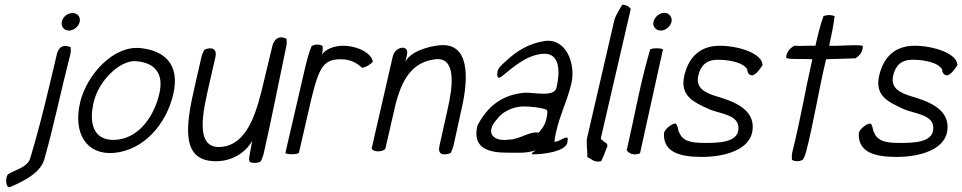

<svg xmlns="http://www.w3.org/2000/svg" viewBox="-20 -651 4059 810"><path d="M14 84C0 100 5 146 23 138C81 113 151 78 167 21C206 -115 239 -276 277 -423C279 -433 279 -443 278 -452C250 -464 228 -456 220 -423C191 -301 156 -144 107 18C96 54 49 63 14 84ZM241 -560C236 -539 250 -522 271 -522C290 -522 311 -538 316 -558C321 -578 308 -596 286 -596C265 -596 246 -581 241 -560Z M318 -219C287 -86 347 4 461 -6C586 -17 682 -127 711 -254C740 -380 674 -437 574 -448C458 -461 345 -334 318 -219ZM375 -219C396 -311 486 -397 552 -393C625 -388 674 -349 652 -255C631 -164 570 -73 477 -62C384 -51 351 -117 375 -219Z M803 -293C763 -121 739 34 898 29C958 27 1014 -4 1044 -57C1039 -34 1037 -14 1032 9C1030 18 1031 25 1033 32C1047 38 1066 38 1080 30C1085 20 1089 10 1092 -1C1125 -146 1156 -305 1188 -457C1190 -467 1190 -477 1189 -487C1162 -503 1136 -489 1129 -457L1093 -307C1066 -193 1029 -38 910 -31C798 -24 838 -187 862 -293L889 -411C896 -443 876 -456 842 -441C837 -431 832 -421 830 -411Z M1184 -6C1187 2 1235 1 1241 -6L1294 -236C1327 -371 1347 -401 1418 -401C1459 -401 1484 -386 1508 -365C1523 -367 1544 -379 1553 -391C1546 -429 1486 -458 1426 -458C1392 -458 1351 -444 1338 -419C1341 -432 1342 -445 1341 -457C1329 -465 1311 -465 1295 -457C1286 -438 1275 -398 1269 -373Z M1548 -25C1554 -6 1602 -11 1606 -25L1647 -203C1673 -311 1716 -389 1816 -401C1908 -412 1889 -280 1869 -193C1855 -132 1846 -88 1834 -36C1826 0 1847 7 1881 -5C1886 -15 1890 -25 1893 -36C1905 -88 1917 -146 1928 -195C1957 -322 1962 -472 1835 -460C1790 -456 1709 -434 1690 -389L1697 -420C1707 -465 1647 -456 1637 -413Z M1994 -121C1973 -32 2031 -7 2117 -7C2168 -7 2197 -3 2240 -17C2243 -18 2213 -1 2227 0C2262 1 2370 -10 2374 -52C2375 -59 2376 -65 2374 -70C2361 -75 2333 -49 2319 -54C2330 -145 2372 -217 2391 -301C2409 -381 2369 -491 2278 -478C2211 -468 2158 -435 2113 -392C2101 -381 2080 -364 2079 -349C2076 -334 2077 -313 2097 -329C2146 -368 2200 -418 2269 -424C2330 -429 2343 -375 2333 -309L2328 -282C2319 -241 2242 -260 2196 -260C2096 -252 2036 -201 1994 -121ZM2076 -147C2099 -179 2139 -199 2183 -202C2225 -202 2262 -197 2286 -188C2293 -181 2287 -158 2283 -142C2279 -123 2263 -103 2252 -91C2219 -100 2171 -62 2127 -62C2057 -52 2027 -94 2076 -147Z M2457 -70C2452 -47 2459 -16 2458 12C2476 19 2486 36 2516 29C2525 12 2532 -6 2539 -26C2548 -41 2538 -48 2530 -52C2527 -56 2513 -62 2515 -69L2641 -613C2635 -623 2621 -631 2605 -631C2596 -615 2576 -584 2572 -567Z M2737 -560C2732 -539 2747 -522 2768 -522C2788 -522 2808 -539 2813 -559C2817 -578 2803 -597 2783 -597C2763 -597 2742 -580 2737 -560ZM2624 -17C2633 -3 2655 6 2680 -4C2706 -120 2751 -327 2777 -443C2763 -449 2738 -449 2723 -443C2681 -300 2659 -170 2624 -17Z M2781 -88C2778 -8 2849 11 2941 11C3038 11 3146 -19 3155 -103C3165 -194 3068 -225 3002 -245C2956 -259 2914 -278 2926 -332C2936 -376 2962 -399 3007 -399C3061 -399 3118 -386 3133 -357C3133 -357 3132 -333 3155 -333C3175 -341 3184 -358 3197 -376C3197 -426 3094 -458 3017 -458C2937 -458 2886 -414 2867 -332C2847 -246 2907 -220 2970 -191C3016 -170 3102 -169 3095 -104C3090 -50 3012 -48 2955 -48C2888 -48 2859 -57 2843 -97C2840 -108 2838 -125 2830 -130C2813 -130 2782 -104 2781 -88Z M3297 -406C3321 -399 3363 -404 3407 -401C3377 -269 3357 -146 3323 -11C3320 1 3320 12 3321 23C3333 31 3351 31 3367 23C3374 12 3377 1 3381 -11C3415 -145 3433 -267 3465 -401C3508 -402 3548 -404 3588 -405C3605 -414 3621 -432 3620 -458C3581 -464 3526 -456 3478 -458C3487 -498 3498 -552 3501 -583C3487 -589 3469 -589 3454 -583C3442 -550 3429 -499 3420 -458C3381 -459 3359 -456 3332 -458C3315 -450 3296 -432 3297 -406Z M3603 -88C3600 -8 3671 11 3763 11C3860 11 3968 -19 3977 -103C3987 -194 3890 -225 3824 -245C3778 -259 3736 -278 3748 -332C3758 -376 3784 -399 3829 -399C3883 -399 3940 -386 3955 -357C3955 -357 3954 -333 3977 -333C3997 -341 4006 -358 4019 -376C4019 -426 3916 -458 3839 -458C3759 -458 3708 -414 3689 -332C3669 -246 3729 -220 3792 -191C3838 -170 3924 -169 3917 -104C3912 -50 3834 -48 3777 -48C3710 -48 3681 -57 3665 -97C3662 -108 3660 -125 3652 -130C3635 -130 3604 -104 3603 -88Z"/></svg>

Font: Comica
Style: RgIta
Weight: 400
Designer: Jasper
Foundry: KineticPlasma Fonts/Cannot Into Space Fonts
Version: Version 0.89